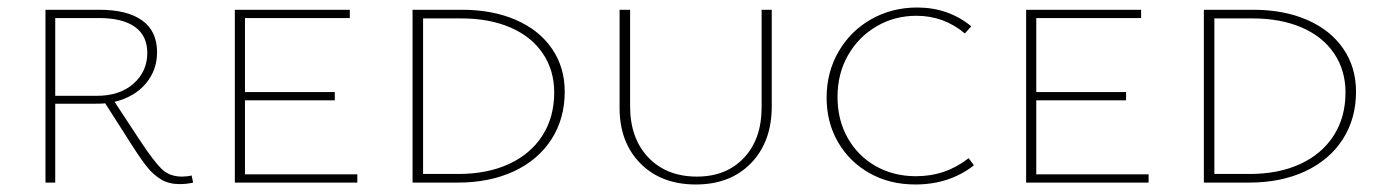

<svg xmlns="http://www.w3.org/2000/svg" viewBox="-20 -486 3682 511"><path d="M494 0Q477 4 458 4Q430 4 409.5 -8Q389 -20 372 -41Q355 -62 329 -103L260 -211Q252 -210 235 -210H127V0H101V-460H245Q319 -460 358.5 -431.5Q398 -403 398 -347Q398 -299 368 -263.5Q338 -228 285 -215L352 -113Q389 -57 410 -36.5Q431 -16 464 -16Q478 -16 490 -19ZM238 -231Q299 -231 335.5 -263.5Q372 -296 372 -345Q372 -391 339 -414.5Q306 -438 243 -438H127V-231Z M931 -22V0H605V-460H911V-438H632V-241H871V-219H632V-22Z M1078 0V-460H1210Q1291 -460 1353 -433Q1415 -406 1449 -356.5Q1483 -307 1483 -242Q1483 -170 1447.5 -115Q1412 -60 1347.5 -30Q1283 0 1198 0ZM1208 -437H1106V-23H1200Q1277 -23 1334.5 -49.5Q1392 -76 1423.5 -125Q1455 -174 1455 -240Q1455 -299 1424.5 -344Q1394 -389 1338 -413Q1282 -437 1208 -437Z M1629 -199V-460H1657V-203Q1657 -118 1705.5 -67Q1754 -16 1835 -16Q1913 -16 1960 -66Q2007 -116 2007 -200V-460H2034V-203Q2034 -109 1979 -52Q1924 5 1832 5Q1740 5 1684.5 -51Q1629 -107 1629 -199Z M2180 -226Q2180 -294 2212 -349Q2244 -404 2299 -435Q2354 -466 2421 -466Q2504 -466 2565 -416L2548 -397Q2492 -444 2419 -444Q2361 -444 2313 -416Q2265 -388 2237 -339Q2209 -290 2209 -228Q2209 -167 2236 -119Q2263 -71 2310.5 -44Q2358 -17 2418 -17Q2497 -17 2558 -65L2572 -46Q2507 5 2416 5Q2348 5 2294.5 -25Q2241 -55 2210.5 -107.5Q2180 -160 2180 -226Z M3037 -22V0H2711V-460H3017V-438H2738V-241H2977V-219H2738V-22Z M3184 0V-460H3316Q3397 -460 3459 -433Q3521 -406 3555 -356.5Q3589 -307 3589 -242Q3589 -170 3553.5 -115Q3518 -60 3453.5 -30Q3389 0 3304 0ZM3314 -437H3212V-23H3306Q3383 -23 3440.5 -49.5Q3498 -76 3529.5 -125Q3561 -174 3561 -240Q3561 -299 3530.5 -344Q3500 -389 3444 -413Q3388 -437 3314 -437Z"/></svg>

Font: Ysabeau SC Extralight
Style: Regular
Weight: 200
Designer: Christian Thalmann (Catharsis Fonts)
Version: Version 0.003